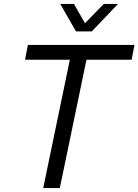

<svg xmlns="http://www.w3.org/2000/svg" viewBox="-20 -958 705 978"><path d="M200.1 0 338.1 -664.6H422.7L284.7 0ZM107.6 -653.6 122.1 -729H665L650.4 -653.6ZM366.9 -798.1 287 -937.9H356.6L412.9 -839.7L508.6 -937.9H581L447.7 -798.1Z"/></svg>

Font: Mona Sans
Style: Italic
Weight: 200
Italic angle: -11.6951°
Designer: Deni Anggara
Foundry: GitHub
Version: Version 2.000